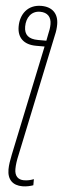

<svg xmlns="http://www.w3.org/2000/svg" viewBox="-65 -796 354 1065"><g transform="rotate(5 112.0 -263.0)"><path d="M103 240C127 240 149 234 163 229V195C148 201 130 206 108 206C76 206 56 187 56 148C56 125 60 98 66 72L209 -608C215 -632 217 -652 217 -671C217 -731 182 -766 121 -766C45 -766 5 -710 5 -641C5 -579 42 -543 111 -543H158L29 71C23 100 18 129 18 153C18 210 49 240 103 240ZM119 -576C66 -576 41 -598 41 -644C41 -694 68 -733 117 -733C158 -733 180 -709 180 -669C180 -651 177 -632 172 -612L165 -576Z"/></g></svg>

Font: Noto Sans SemiCondensed ExtraLight
Style: Italic
Weight: 200
Width: 4
Italic angle: -12°
Designer: Monotype Design Team
Foundry: Monotype Imaging Inc.
Version: Version 2.013